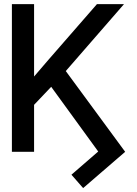

<svg xmlns="http://www.w3.org/2000/svg" viewBox="-20 -748 674 946"><path d="M117.2 -199.2 97.2 -312 219.7 -454.6 457.5 -727.5H590.8L284.2 -375ZM38.6 0V-727.5H147.9V0ZM389.6 178.7 332 112.8 463.9 -1.5 217.3 -340.8 286.1 -422.4 596.7 0Z"/></svg>

Font: Inter Cardless Tabular
Style: Regular
Weight: 400
Designer: Rasmus Andersson
Foundry: rsms
Version: Version 4.000;git-4fc901f